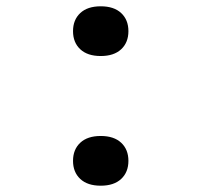

<svg xmlns="http://www.w3.org/2000/svg" viewBox="-20 -580 640 610"><path d="M300 -402Q258 -402 235 -423.5Q212 -445 212 -481Q212 -517 235 -538.5Q258 -560 300 -560Q342 -560 365 -538.5Q388 -517 388 -481Q388 -445 365 -423.5Q342 -402 300 -402ZM300 10Q258 10 235 -11.5Q212 -33 212 -69Q212 -105 235 -126.5Q258 -148 300 -148Q342 -148 365 -126.5Q388 -105 388 -69Q388 -33 365 -11.5Q342 10 300 10Z"/></svg>

Font: JetBrains Mono NL SemiBold
Style: Regular
Weight: 600
Designer: Philipp Nurullin, Konstantin Bulenkov
Foundry: JetBrains
Version: Version 2.304; ttfautohint (v1.8.4.7-5d5b)